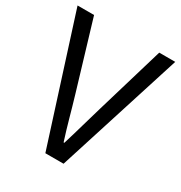

<svg xmlns="http://www.w3.org/2000/svg" viewBox="-172 -855 919 977"><g transform="rotate(30 287.5 -366.5)"><path d="M235 0H342L575 -733H481L363 -336C337 -250 319 -180 292 -94H288C260 -180 243 -250 217 -336L98 -733H1Z"/></g></svg>

Font: Noto Sans T Chinese Regular
Style: Regular
Weight: 400
Designer: Ryoko NISHIZUKA (kana & ideographs); Paul D. Hunt (Latin, Greek & Cyrillic); Wenlong ZHANG (bopomofo); Sandoll Communica
Foundry: Adobe Systems Incorporated
Version: Version 1.000;PS 1;hotconv 1.0.78;makeotf.lib2.5.61930